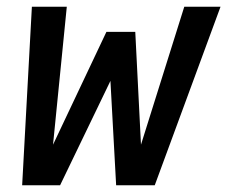

<svg xmlns="http://www.w3.org/2000/svg" viewBox="-20 -552 677 572"><path d="M46 0 75 -532H179L138 -121L297 -457H383L400 -121L529 -532H637L441 0H326L309 -311L159 0Z"/></svg>

Font: Geist Mono Medium
Style: Italic
Weight: 500
Italic angle: -12°
Monospace: yes
Designer: Basement.studio, Andrés Briganti, Mateo Zaragoza
Foundry: Basement.studio, Vercel, Andrés Briganti, Guido Ferreyra, Mateo Zaragoza
Version: Version 1.500; ttfautohint (v1.8.4.7-5d5b)